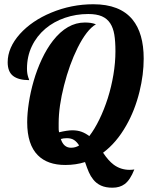

<svg xmlns="http://www.w3.org/2000/svg" viewBox="-20 -770 705 903"><path d="M418.5 74.2Q406.2 59.1 397.9 40Q389.6 21 379.9 -7.8Q336.9 5.9 287.1 5.9Q203.6 5.9 158.2 -39.6Q107.9 -89.8 107.9 -194.8Q107.9 -236.3 115.7 -287.1Q123.5 -337.9 138.2 -388.7Q153.8 -442.9 177 -492.2Q200.2 -541.5 229 -578.6Q295.9 -664.1 378.9 -664.1Q394 -664.1 406 -662.4Q418 -660.6 431.2 -655.8Q387.7 -630.4 345.2 -545.4Q306.2 -466.8 281.2 -368.2Q255.9 -269 255.9 -190.9V-168.5Q255.4 -159.2 257.8 -147.9Q297.4 -157.2 319.8 -157.2Q344.7 -157.2 363.8 -150.1Q382.8 -143.1 399.9 -129.9Q424.8 -162.1 447.3 -208.3Q469.7 -254.4 486.8 -307.6Q503.9 -361.8 513.4 -418.7Q522.9 -475.6 522.9 -528.8Q522.9 -575.7 517.6 -607.4Q512.2 -639.2 498.5 -660.2Q483.9 -682.6 459 -693.4Q434.1 -704.1 395 -704.1Q337.9 -704.1 285.6 -686.3Q233.4 -668.5 193.8 -635.3Q152.8 -600.6 129.9 -552.7Q106.9 -504.9 106.9 -446.8Q106.9 -424.8 112.3 -408.7Q113.8 -402.3 115.7 -399.4Q117.2 -396 117.2 -393.1Q67.4 -393.1 41.7 -412.8Q16.1 -432.6 16.1 -477.1Q16.1 -545.9 73.7 -610.4Q130.4 -672.9 220.7 -710.4Q315.9 -750 418.9 -750Q543.9 -750 603 -678.2Q655.8 -613.8 655.8 -494.1Q655.8 -419.4 636.2 -339.4Q614.3 -250.5 573.7 -179.7Q527.8 -98.6 464.8 -51.8Q489.3 -14.6 514.6 4.4Q547.4 28.8 589.8 28.8Q601.6 28.8 611.8 26.9Q592.3 76.7 566.4 95.7Q543.5 112.8 508.8 112.8Q477.1 112.8 455.1 102.8Q433.1 92.8 418.5 74.2ZM352.1 -85.9Q341.8 -102.5 328.6 -111.3Q315.4 -120.1 294.9 -120.1Q277.3 -120.1 266.1 -116.2Q279.3 -75.2 314 -75.2Q335.4 -75.2 352.1 -85.9Z"/></svg>

Font: Pattaya
Style: Regular
Weight: 400
Designer: Pablo Impallari / Thai characters Designed by Thanarat Vachiruckul and Suppakit Chalermlarp
Foundry: Pablo Impallari
Version: Version 1.007;September 16, 2023;FontCreator 15.0.0.2934 64-